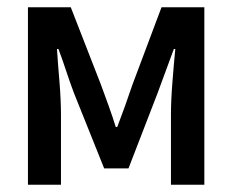

<svg xmlns="http://www.w3.org/2000/svg" viewBox="-20 -509 640 529"><path d="M57 0V-489H175L258 -276Q269 -246 279.5 -217Q290 -188 299 -159H303Q314 -188 324.5 -217Q335 -246 345 -276L425 -489H543V0H451V-194Q451 -211 452 -234Q453 -257 455 -282Q457 -307 459 -331Q461 -355 463 -374H459Q448 -345 436.5 -313Q425 -281 414 -252L334 -45H267L184 -252Q173 -281 162.5 -313Q152 -345 141 -374H137Q138 -355 140 -331Q142 -307 144 -282Q146 -257 147 -234Q148 -211 148 -194V0Z"/></svg>

Font: Source Code Pro Medium
Style: Regular
Weight: 500
Monospace: yes
Designer: Paul D. Hunt, Teo Tuominen
Foundry: Adobe Systems Incorporated
Version: Version 2.030;PS 1.000;hotconv 16.6.51;makeotf.lib2.5.65220